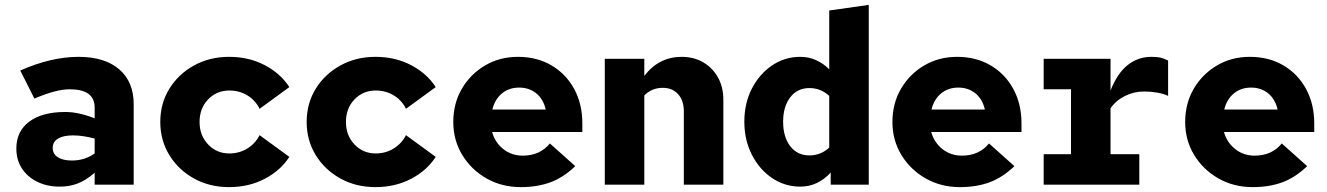

<svg xmlns="http://www.w3.org/2000/svg" viewBox="-20 -757 5440 787"><path d="M225 8Q173 8 132.5 -12Q92 -32 69.5 -67Q47 -102 47 -148Q47 -219 100 -258.5Q153 -298 248 -298Q302 -298 368 -272V-316Q368 -391 266 -391Q237 -391 201.5 -381.5Q166 -372 121 -353L63 -468Q190 -524 302 -524Q409 -524 468.5 -473Q528 -422 528 -330V0H368V-49Q334 -19 300 -5.5Q266 8 225 8ZM196 -151Q196 -126 217 -112.5Q238 -99 275 -99Q327 -99 368 -128V-189Q346 -195 323.5 -198.5Q301 -202 279 -202Q240 -202 218 -189Q196 -176 196 -151Z M919 10Q839 10 775 -25.5Q711 -61 674 -121.5Q637 -182 637 -257Q637 -333 674 -393Q711 -453 775 -488.5Q839 -524 919 -524Q1000 -524 1065 -490Q1130 -456 1166 -400L1044 -311Q1027 -346 994 -366Q961 -386 920 -386Q868 -386 833 -349.5Q798 -313 798 -257Q798 -202 833 -165Q868 -128 920 -128Q961 -128 994 -148.5Q1027 -169 1044 -203L1166 -114Q1130 -58 1065 -24Q1000 10 919 10Z M1519 10Q1439 10 1375 -25.5Q1311 -61 1274 -121.5Q1237 -182 1237 -257Q1237 -333 1274 -393Q1311 -453 1375 -488.5Q1439 -524 1519 -524Q1600 -524 1665 -490Q1730 -456 1766 -400L1644 -311Q1627 -346 1594 -366Q1561 -386 1520 -386Q1468 -386 1433 -349.5Q1398 -313 1398 -257Q1398 -202 1433 -165Q1468 -128 1520 -128Q1561 -128 1594 -148.5Q1627 -169 1644 -203L1766 -114Q1730 -58 1665 -24Q1600 10 1519 10Z M2115 10Q2037 10 1974.5 -25.5Q1912 -61 1875 -121.5Q1838 -182 1838 -257Q1838 -333 1873 -393Q1908 -453 1968 -488.5Q2028 -524 2103 -524Q2181 -524 2240.5 -489Q2300 -454 2333.5 -392.5Q2367 -331 2367 -251V-216H1997Q2009 -173 2043 -146Q2077 -119 2123 -119Q2193 -119 2234 -169L2338 -76Q2289 -29 2235.5 -9.5Q2182 10 2115 10ZM1998 -308H2217Q2207 -351 2178 -374.5Q2149 -398 2108 -398Q2067 -398 2038 -374.5Q2009 -351 1998 -308Z M2459 0V-516H2621V-446Q2681 -524 2774 -524Q2824 -524 2862.5 -501.5Q2901 -479 2923 -439.5Q2945 -400 2945 -348V0H2783V-301Q2783 -345 2759.5 -371Q2736 -397 2697 -397Q2652 -397 2621 -366V0Z M3260 8Q3197 8 3145 -27Q3093 -62 3062 -122.5Q3031 -183 3031 -258Q3031 -334 3062 -394Q3093 -454 3145 -489Q3197 -524 3260 -524Q3295 -524 3325 -510.5Q3355 -497 3379 -473V-714L3541 -737V0H3385V-50Q3360 -22 3328.5 -7Q3297 8 3260 8ZM3298 -120Q3344 -120 3379 -152V-364Q3344 -396 3298 -396Q3248 -396 3219 -358Q3190 -320 3190 -258Q3190 -196 3219 -158Q3248 -120 3298 -120Z M3915 10Q3837 10 3774.5 -25.5Q3712 -61 3675 -121.5Q3638 -182 3638 -257Q3638 -333 3673 -393Q3708 -453 3768 -488.5Q3828 -524 3903 -524Q3981 -524 4040.5 -489Q4100 -454 4133.5 -392.5Q4167 -331 4167 -251V-216H3797Q3809 -173 3843 -146Q3877 -119 3923 -119Q3993 -119 4034 -169L4138 -76Q4089 -29 4035.5 -9.5Q3982 10 3915 10ZM3798 -308H4017Q4007 -351 3978 -374.5Q3949 -398 3908 -398Q3867 -398 3838 -374.5Q3809 -351 3798 -308Z M4258 0V-125H4370V-391H4258V-516H4532V-386Q4560 -457 4602.5 -490.5Q4645 -524 4699 -524Q4722 -524 4735.5 -521Q4749 -518 4768 -509V-364Q4749 -373 4722.5 -377.5Q4696 -382 4670 -382Q4628 -382 4591 -363.5Q4554 -345 4532 -313V-125H4650V0Z M5115 10Q5037 10 4974.5 -25.5Q4912 -61 4875 -121.5Q4838 -182 4838 -257Q4838 -333 4873 -393Q4908 -453 4968 -488.5Q5028 -524 5103 -524Q5181 -524 5240.5 -489Q5300 -454 5333.5 -392.5Q5367 -331 5367 -251V-216H4997Q5009 -173 5043 -146Q5077 -119 5123 -119Q5193 -119 5234 -169L5338 -76Q5289 -29 5235.5 -9.5Q5182 10 5115 10ZM4998 -308H5217Q5207 -351 5178 -374.5Q5149 -398 5108 -398Q5067 -398 5038 -374.5Q5009 -351 4998 -308Z"/></svg>

Font: Red Hat Mono
Style: Bold
Weight: 700
Monospace: yes
Designer: Pentagram, MCKL
Foundry: Pentagram, MCKL
Version: Version 1.023; ttfautohint (v1.8.3)